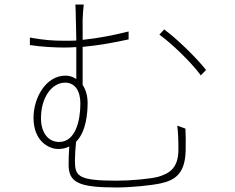

<svg xmlns="http://www.w3.org/2000/svg" viewBox="-20 -799 1040 848"><path d="M689 11C755 -3 797 -34 800 -132C801 -173 800 -203 799 -231L763 -244C767 -210 768 -179 768 -139C768 -58 730 -33 678 -18C644 -9 558 -1 496 -1C324 -1 311 -21 311 -89C311 -111 313 -146 316 -173C361 -217 367 -301 367 -345C367 -375 359 -403 345 -424V-592C414 -598 484 -611 548 -625V-660C484 -644 414 -630 345 -623V-713C345 -726 348 -765 350 -779H313C314 -765 315 -729 315 -713C315 -694 317 -660 317 -620C299 -619 283 -619 266 -619C213 -619 175 -622 112 -633V-600C163 -592 222 -589 267 -589C283 -589 299 -590 317 -591C317 -587 317 -583 317 -580V-568C317 -542 317 -516 317 -494V-480C317 -469 317 -458 317 -450C303 -459 288 -465 270 -465C181 -465 128 -365 128 -279C128 -174 197 -141 237 -141C257 -141 272 -145 286 -152C284 -125 283 -100 283 -72C283 7 327 29 495 29C559 29 647 20 689 11ZM890 -490C844 -548 760 -629 705 -669L684 -646C737 -608 824 -525 867 -466L890 -490ZM161 -277C161 -369 209 -434 268 -434C310 -434 335 -399 335 -342C335 -265 313 -172 241 -172C196 -172 161 -209 161 -277Z"/></svg>

Font: Glow Sans SC Normal ExtraLight
Style: Regular
Weight: 200
Designer: Ryoko NISHIZUKA (kana, bopomofo & ideographs); Paul D. Hunt (Latin, Greek & Cyrillic); Sandoll Communications, Soo-young
Version: Version 0.93